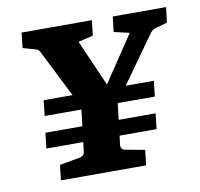

<svg xmlns="http://www.w3.org/2000/svg" viewBox="-63 -570 660 635"><g transform="rotate(-10 267.0 -252.0)"><path d="M69 -164H439L433 -112H63ZM82 -271H452L446 -219H76ZM211 -207 99 -430Q95 -439 82 -442L43 -453L49 -504H285L279 -453L229 -441L309 -259H279L401 -441L349 -453L355 -504H534L528 -453L490 -442Q483 -440 479 -437.5Q475 -435 470 -429L312 -207ZM92 0 98 -51 165 -63Q182 -66 183 -81L202 -239H324L305 -81Q304 -66 319 -63L384 -51L378 0Z"/></g></svg>

Font: Rasa
Style: Bold Italic
Weight: 700
Italic angle: -7.10001°
Designer: Anna Giedrys (Yrsa+Rasa design), David Brezina (Yrsa art-direction, Rasa art-direction, design)
Foundry: Rosetta Type Foundry
Version: Version 2.004